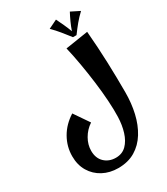

<svg xmlns="http://www.w3.org/2000/svg" viewBox="-276 -1050 1233 1415"><g transform="rotate(-30 340.0 -343.0)"><path d="M297 246Q225 246 168 215.5Q111 185 78 130Q45 75 45 1Q45 -81 86 -153Q127 -225 203 -273L290 -146Q242 -114 214 -65Q186 -16 186 36Q186 99 224 135Q262 171 320 171Q374 171 409 136Q444 101 462 43Q480 -15 482 -84Q484 -142 479 -220Q474 -298 463 -384Q452 -470 437.5 -554Q423 -638 406 -709L599 -739Q611 -598 615.5 -469Q620 -340 620 -213Q620 -120 601 -37.5Q582 45 542.5 109Q503 173 442 209.5Q381 246 297 246ZM445 -932Q461 -899 476 -866.5Q491 -834 504 -799Q516 -834 531 -867Q546 -900 563 -932L637 -895Q603 -863 576 -830.5Q549 -798 519 -757H489Q457 -798 431 -830Q405 -862 371 -896Z"/></g></svg>

Font: Marhey SemiBold
Style: Regular
Weight: 600
Designer: Nur Syamsi & Bustanul Arifin
Foundry: Namelatype
Version: Version 1.000; ttfautohint (v1.8.4.7-5d5b)